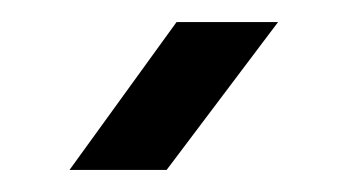

<svg xmlns="http://www.w3.org/2000/svg" viewBox="-20 -795 316 174"><path d="M43 -641 140 -775H232L131 -641Z"/></svg>

Font: Big Shoulders Text ExtraBold
Style: Regular
Weight: 800
Designer: Patric King
Foundry: XO Type Co
Version: Version 1.000; ttfautohint (v1.8.2)